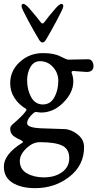

<svg xmlns="http://www.w3.org/2000/svg" viewBox="-22 -706 521 998"><path d="M208 -590Q228 -618 268 -664Q288 -686 298 -686Q307 -686 307 -673Q307 -663 273.5 -600.5Q240 -538 219 -503Q209 -485 199 -485Q189 -485 179 -503Q157 -539 123.5 -601Q90 -663 90 -673Q90 -686 99 -686Q109 -686 129 -664Q173 -613 190 -590Q199 -578 208 -590ZM81 131Q81 174 118 195Q155 216 206 216Q263 216 300.5 189Q338 162 338 116Q338 69 301.5 51Q265 33 185 33Q150 33 118 62Q81 96 81 131ZM119 -289Q119 -239 140 -201Q161 -163 201 -163Q240 -163 260.5 -200Q281 -237 281 -286Q281 -327 253.5 -357.5Q226 -388 186 -388Q154 -388 136.5 -358Q119 -328 119 -289ZM201 -430Q259 -430 291 -413Q325 -396 332 -396L436 -398Q450 -398 457 -387Q464 -376 464 -363Q464 -332 428 -332Q421 -332 392.5 -334.5Q364 -337 360 -337Q347 -337 351 -326Q359 -305 359 -282Q359 -225 307.5 -173Q256 -121 191 -121Q185 -121 176.5 -122.5Q168 -124 166 -124Q159 -124 153 -119Q119 -90 119 -65Q119 -42 194 -39L314 -35Q350 -33 382.5 -6.5Q415 20 415 59Q415 153 339 212.5Q263 272 161 272Q88 272 43 244Q-2 216 -2 160Q-2 96 94 36Q103 31 88 23Q58 10 44.5 -2.5Q31 -15 31 -38Q31 -49 45 -61Q98 -107 112 -128Q119 -137 112 -141Q76 -162 53.5 -196.5Q31 -231 31 -273Q31 -339 81.5 -384.5Q132 -430 201 -430Z"/></svg>

Font: EB Garamond 08
Style: Regular
Weight: 400
Version: Version 0.016 ; ttfautohint (v1.5)